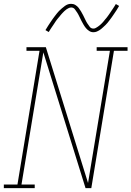

<svg xmlns="http://www.w3.org/2000/svg" viewBox="-38 -981 685 1001"><path d="M-18 0V-19H53L168 -716H100V-735H201L421 -27L535 -716H466V-735H627V-716H556L438 0H408L188 -708L74 -19H143V0ZM449 -813Q437 -813 427 -819.5Q417 -826 410 -834.5Q403 -843 397.5 -852.5Q392 -862 386.5 -872.5Q381 -883 376 -894Q371 -905 365 -914.5Q359 -924 352 -933Q345 -942 333 -942Q328 -942 325.5 -941Q323 -940 318.5 -938Q314 -936 309 -932.5Q304 -929 298 -923.5Q292 -918 289 -914.5Q286 -911 283 -908Q280 -905 277.5 -901.5Q275 -898 272 -894.5Q269 -891 265.5 -887Q262 -883 259 -879Q256 -875 252.5 -870Q249 -865 246 -860Q243 -855 239 -849.5Q235 -844 231.5 -838.5Q228 -833 224 -827Q220 -821 216 -814L199 -824Q206 -836 212.5 -846Q219 -856 225 -865Q231 -874 237 -882.5Q243 -891 248.5 -898Q254 -905 259 -911.5Q264 -918 269.5 -923.5Q275 -929 284 -937Q293 -945 301 -950.5Q309 -956 316.5 -958.5Q324 -961 333 -961Q345 -961 355 -955Q365 -949 372 -940Q379 -931 384.5 -921.5Q390 -912 395.5 -901.5Q401 -891 406 -880Q411 -869 417 -859.5Q423 -850 430 -841Q437 -832 449 -832Q454 -832 456.5 -833Q459 -834 463.5 -836.5Q468 -839 473 -842.5Q478 -846 484 -851Q490 -856 493 -859.5Q496 -863 499 -866Q502 -869 504.5 -872.5Q507 -876 510 -879.5Q513 -883 516.5 -887Q520 -891 523 -895.5Q526 -900 529.5 -904.5Q533 -909 536 -914Q539 -919 543 -924.5Q547 -930 550.5 -935.5Q554 -941 558 -947Q562 -953 566 -960L583 -950Q577 -939 570 -928.5Q563 -918 557 -909Q551 -900 545 -891.5Q539 -883 533.5 -876Q528 -869 523 -862.5Q518 -856 512.5 -851Q507 -846 498 -837.5Q489 -829 481 -824Q473 -819 465.5 -816Q458 -813 449 -813Z"/></svg>

Font: Iosevka Etoile Thin
Style: Italic
Weight: 100
Italic angle: -9°
Designer: Belleve Invis
Foundry: Belleve Invis
Version: Version 22.1.2; ttfautohint (v1.8.4)